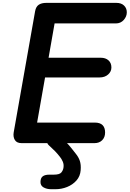

<svg xmlns="http://www.w3.org/2000/svg" viewBox="-20 -999 905 1340"><path d="M75.5 -74.5 225 -920.5Q230.5 -952 250 -965.5Q269.5 -979 304 -979H791.5Q826.5 -979 845.8 -960.2Q865 -941.5 865 -913Q865 -883.5 843.5 -859.5Q822 -835.5 788.5 -835.5H361L319 -596H683Q717 -596 737.2 -577.8Q757.5 -559.5 757.5 -528Q757.5 -499.5 734.5 -479Q711.5 -458.5 675 -458.5H294.5L239 -143.5H641.5Q678 -143.5 695.8 -125.8Q713.5 -108 713.5 -74.5Q713.5 -41 693.2 -20.5Q673 0 639 0H131Q97 0 83.8 -21.8Q70.5 -43.5 75.5 -74.5ZM336.5 321.5Q306.5 321.5 284.2 309Q262 296.5 262.5 270.5Q263 243 278.5 231.5Q294 220 324 220H354Q395.5 220 408 204.8Q420.5 189.5 423 171Q426.5 148 418 128.8Q409.5 109.5 398.5 96Q381 73.5 364 56Q347 38.5 321.5 15.5Q305.5 1 311.2 -12Q317 -25 333.8 -33Q350.5 -41 366.5 -41Q388.5 -41 404.2 -34.2Q420 -27.5 434 -14.5Q450 1 461.8 15Q473.5 29 484.8 43.2Q496 57.5 509.5 74.5Q528.5 98 537.2 124Q546 150 543 188.5Q540 231 513.5 260.8Q487 290.5 448.2 306Q409.5 321.5 368 321.5Z"/></svg>

Font: Edu QLD Hand
Style: Regular
Weight: 400
Designer: Tina and Corey Anderson, Eben Sorkin
Foundry: Sorkin Type Co.
Version: Version 2.000